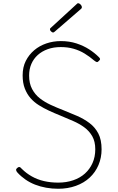

<svg xmlns="http://www.w3.org/2000/svg" viewBox="-20 -1148 730 1187"><path d="M340 19Q302 19 265.5 12.5Q229 6 197 -6.5Q165 -19 137.5 -38Q110 -57 88 -81Q80 -90 79.5 -97Q79 -104 87 -110Q93 -116 99.5 -115.5Q106 -115 115 -104Q142 -77 176.5 -57.5Q211 -38 252 -28.5Q293 -19 340 -19Q390 -19 432.5 -33.5Q475 -48 505 -75Q535 -102 552 -140Q569 -178 569 -225Q569 -273 550.5 -305.5Q532 -338 501.5 -360.5Q471 -383 432 -400Q393 -417 352 -434Q317 -448 283.5 -463.5Q250 -479 220.5 -497.5Q191 -516 169 -541Q147 -566 133.5 -600.5Q120 -635 120 -682Q120 -733 139.5 -771.5Q159 -810 191.5 -837.5Q224 -865 266.5 -879.5Q309 -894 356 -894Q409 -894 453 -879.5Q497 -865 531 -843Q565 -821 590 -796Q598 -789 598.5 -783.5Q599 -778 591 -771Q584 -763 578 -764.5Q572 -766 562 -774Q534 -798 503 -817Q472 -836 435.5 -846.5Q399 -857 356 -857Q311 -857 275 -844Q239 -831 213.5 -808Q188 -785 174 -753Q160 -721 160 -681Q160 -632 178.5 -597.5Q197 -563 226.5 -540Q256 -517 294 -499.5Q332 -482 371 -467Q414 -450 456.5 -431.5Q499 -413 533.5 -387Q568 -361 588 -322.5Q608 -284 608 -225Q608 -173 589 -128Q570 -83 534.5 -50Q499 -17 449 1Q399 19 340 19ZM308 -947Q303 -947 296 -953.5Q289 -960 289 -965Q289 -967 289.5 -970Q290 -973 293 -975L451 -1120Q455 -1123 457 -1125.5Q459 -1128 463 -1128Q468 -1128 473.5 -1124Q479 -1120 482.5 -1114.5Q486 -1109 486 -1104Q486 -1101 485.5 -1099Q485 -1097 482 -1094L319 -953Q315 -950 313 -948.5Q311 -947 308 -947Z"/></svg>

Font: Playwrite HR Lijeva Thin
Style: Regular
Weight: 250
Designer: Veronika Burian, José Scaglione
Foundry: TypeTogether
Version: Version 1.002